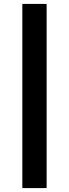

<svg xmlns="http://www.w3.org/2000/svg" viewBox="-20 -760 352 980"><path d="M94 200V-740H218V200Z"/></svg>

Font: Oxanium
Style: Bold
Weight: 700
Designer: Severin Meyer
Version: Version 2.000